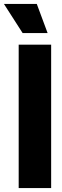

<svg xmlns="http://www.w3.org/2000/svg" viewBox="-62 -956 313 976"><path d="M53 -788 -42 -936H125L180 -788ZM33 0V-729H198V0Z"/></svg>

Font: Mona Sans Condensed ExtraBold
Style: Regular
Weight: 800
Width: 3
Designer: Deni Anggara
Foundry: GitHub
Version: Version 1.001;gftools[0.9.33]